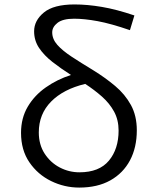

<svg xmlns="http://www.w3.org/2000/svg" viewBox="-20 -827 707 860"><path d="M335.9 -55.2Q424.3 -55.2 467.8 -107.4Q511.2 -159.7 511.2 -242.2Q511.2 -290 491 -327.1Q470.7 -364.3 436.8 -394.3Q402.8 -424.3 361.8 -451.2Q263.7 -427.7 208.7 -371.8Q153.8 -315.9 153.8 -233.9Q153.8 -179.2 179.9 -138.9Q206.1 -98.6 247.6 -76.9Q289.1 -55.2 335.9 -55.2ZM582 -757.8 562 -691.9Q477.1 -721.2 417.5 -732.2Q357.9 -743.2 312 -743.2Q261.2 -743.2 237.5 -724.6Q213.9 -706.1 213.9 -682.1Q213.9 -651.9 236.8 -626Q259.8 -600.1 301 -573Q342.3 -545.9 397.9 -512.2Q451.7 -479 495.8 -441.9Q540 -404.8 566.4 -356.7Q592.8 -308.6 592.8 -243.2Q592.8 -166.5 562.3 -108.9Q531.7 -51.3 474.1 -19Q416.5 13.2 335 13.2Q268.6 13.2 208.7 -16.1Q148.9 -45.4 111.6 -100.1Q74.2 -154.8 74.2 -231.9Q74.2 -297.9 104.2 -348.9Q134.3 -399.9 185.1 -435.5Q235.8 -471.2 297.9 -491.2Q252 -520.5 214.6 -549.8Q177.2 -579.1 155 -612.3Q132.8 -645.5 132.8 -687Q132.8 -734.9 176.5 -771Q220.2 -807.1 314 -807.1Q371.1 -807.1 436 -796.1Q501 -785.2 582 -757.8Z"/></svg>

Font: Shanggu Mono N
Style: Regular
Weight: 350
Designer: GuiWonder
Version: Version 1.021